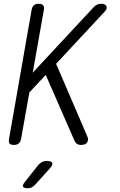

<svg xmlns="http://www.w3.org/2000/svg" viewBox="-20 -760 640 1020"><path d="M92 -22Q89 -6 79.5 2Q70 10 53.5 10Q37 10 31 2Q25 -6 28 -22L148 -708Q151 -724 160 -732Q169 -740 185.5 -740Q202 -740 209 -732Q216 -724 213 -708L154 -374L475 -719Q486 -731 496 -735.5Q506 -740 516 -740Q525 -740 532.5 -737.5Q540 -735 544 -729.5Q548 -724 546.5 -716Q545 -708 535 -697L278 -421L444 -35Q449 -23 447.5 -15Q446 -7 441 -1Q436 5 428 7.5Q420 10 410 10Q397 10 389 4.5Q381 -1 376 -12L223 -362L136 -269ZM115 203 183 117Q193 106 203.5 100.5Q214 95 227 95Q254 95 258 105.5Q262 116 242 138L166 222Q158 231 148.5 235.5Q139 240 128 240Q105 240 102 230.5Q99 221 115 203Z"/></svg>

Font: Maple Mono ExtraLight
Style: Italic
Weight: 275
Italic angle: -10°
Monospace: yes
Designer: subframe7536
Version: Version 7.000